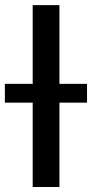

<svg xmlns="http://www.w3.org/2000/svg" viewBox="-62 -748 369 768"><path d="M175.8 -727.5V0H68.8V-727.5ZM-42.5 -337.4V-412.6H286.1V-337.4Z"/></svg>

Font: Inter 18pt Medium
Style: Regular
Weight: 500
Designer: Rasmus Andersson
Foundry: rsms
Version: Version 4.001;git-66647c0bb